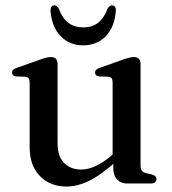

<svg xmlns="http://www.w3.org/2000/svg" viewBox="-20 -690 646 722"><path d="M406 -58V-90.5L403.5 -93.5V-379Q403.5 -390.5 399.8 -395.5Q396 -400.5 387 -401.5L353 -402.5Q344.5 -404 341 -407.5Q337.5 -411 337.5 -417Q337.5 -423.5 341.8 -427.8Q346 -432 357 -435.5L440 -465Q455.5 -470.5 465.5 -473Q475.5 -475.5 483.5 -475.5Q496 -475.5 502.2 -468.8Q508.5 -462 508.5 -450V-68.5Q508.5 -55 513.5 -48.2Q518.5 -41.5 528.5 -39L551 -34Q560 -31.5 564.2 -27.2Q568.5 -23 568.5 -16.5Q568.5 -9 563 -4.5Q557.5 0 546 0H457.5Q434.5 0 420.2 -15.2Q406 -30.5 406 -58ZM91.5 -136V-379Q91.5 -390.5 87.8 -395.5Q84 -400.5 75 -401.5L41 -402.5Q32.5 -404 29 -407.5Q25.5 -411 25.5 -417Q25.5 -423.5 29.8 -427.8Q34 -432 45 -435.5L128 -465Q144.5 -471 154.2 -473.2Q164 -475.5 170.5 -475.5Q184 -475.5 190.2 -468.8Q196.5 -462 196.5 -450V-152Q196.5 -102 221 -77.2Q245.5 -52.5 285.5 -52.5Q310.5 -52.5 339 -65.2Q367.5 -78 400.5 -106L422 -124L441 -104.5L419.5 -85.5Q360 -32 315.5 -10.2Q271 11.5 230.5 11.5Q168 11.5 129.8 -28.2Q91.5 -68 91.5 -136ZM293 -587Q326 -587 348.2 -603.8Q370.5 -620.5 384.5 -657.5Q391.5 -670 401 -670Q408 -670 412.2 -664.5Q416.5 -659 415.5 -649Q411 -588.5 377.8 -554Q344.5 -519.5 293 -519.5Q241.5 -519.5 208 -554Q174.5 -588.5 170 -649Q169.5 -659 173.5 -664.5Q177.5 -670 184.5 -670Q194 -670 201 -657.5Q215 -620 237.8 -603.5Q260.5 -587 293 -587Z"/></svg>

Font: Fraunces Wonky
Style: Regular
Weight: 400
Version: Version 1.000;[b76b70a41]